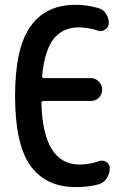

<svg xmlns="http://www.w3.org/2000/svg" viewBox="-20 -760 540 790"><path d="M292 9.8Q168 9.8 105 -78.6Q42 -167 42 -365.2Q42 -561.5 105 -650.9Q168 -740.2 290 -740.2Q336.9 -740.2 381.8 -727.5Q403.3 -722.7 415.5 -704.6Q427.7 -686.5 427.7 -665Q427.7 -649.4 414.1 -639.2Q400.4 -628.9 383.8 -633.8Q344.7 -646.5 304.7 -647.5Q238.3 -647.5 200.7 -600.1Q163.1 -552.7 153.3 -446.3Q153.3 -438.5 161.1 -438.5H353.5Q372.1 -438.5 386.2 -424.8Q400.4 -411.1 400.4 -390.6Q400.4 -372.1 387.2 -358.4Q374 -344.7 353.5 -344.7H159.2Q150.4 -344.7 150.4 -335.9Q157.2 -83 307.6 -83Q348.6 -83 386.7 -96.7Q403.3 -102.5 417.5 -93.8Q431.6 -85 431.6 -68.4Q431.6 -44.9 418.9 -25.9Q406.2 -6.8 383.8 -1Q342.8 9.8 292 9.8Z"/></svg>

Font: Rounded Mgen+ 1m medium
Style: Regular
Weight: 500
Designer: [Source Han Sans]
Ryoko NISHIZUKA  (kana & ideographs); Paul D. Hunt (Latin, Greek & Cyrillic); Wenlong ZHANG  (bopomofo
Version: Version 1.059.20150602